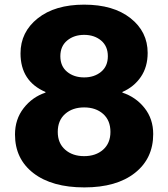

<svg xmlns="http://www.w3.org/2000/svg" viewBox="-20 -794 728 831"><path d="M44.9 -211.9Q44.9 -277.8 82.3 -325.9Q119.6 -374 176.8 -393.1V-396Q68.8 -442.4 68.8 -563Q68.8 -655.3 143.3 -714.6Q217.8 -773.9 344.2 -773.9Q470.7 -773.9 544.9 -715.3Q619.1 -656.7 619.1 -564.9Q619.1 -504.4 589.6 -461.2Q560.1 -418 509.8 -396V-393.1Q567.9 -374 605.5 -326.7Q643.1 -279.3 643.1 -213.9Q643.1 -107.9 563.7 -45.4Q484.4 17.1 345.2 17.1Q205.1 17.1 125 -44.4Q44.9 -106 44.9 -211.9ZM344.2 -459Q388.2 -459 417.5 -483.2Q446.8 -507.3 446.8 -550.8Q446.8 -594.2 417.5 -618.7Q388.2 -643.1 344.2 -643.1Q300.3 -643.1 270.8 -618.7Q241.2 -594.2 241.2 -550.8Q241.2 -507.3 270.5 -483.2Q299.8 -459 344.2 -459ZM230 -223.1Q230 -174.3 262 -146.2Q293.9 -118.2 344.2 -118.2Q394.5 -118.2 426.3 -146.2Q458 -174.3 458 -223.1Q458 -272.9 426.3 -301Q394.5 -329.1 344.2 -329.1Q293.9 -329.1 262 -301Q230 -272.9 230 -223.1Z"/></svg>

Font: Jellee Roman
Style: Bold
Weight: 700
Designer: Alfredo Marco Pradil
Foundry: Alfredo Marco Pradil and JAM Design
Version: Version 1.000